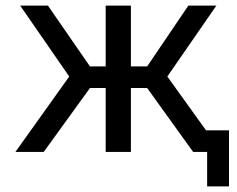

<svg xmlns="http://www.w3.org/2000/svg" viewBox="-20 -542 847 685"><path d="M35 0 227 -269 52 -522H151L301 -305H357V-522H447V-305H505L652 -522H752L577 -269L715 -77H797V123H719V0H669L505 -228H447V0H357V-228H301L136 0Z"/></svg>

Font: Raleway Medium
Style: Regular
Weight: 500
Designer: Matt McInerney, Pablo Impallari, Rodrigo Fuenzalida
Foundry: Matt McInerney, Pablo Impallari, Rodrigo Fuenzalida
Version: Version 4.026